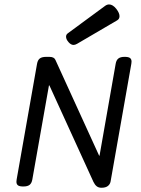

<svg xmlns="http://www.w3.org/2000/svg" viewBox="-20 -843 640 873"><path d="M476.1 -822.8Q492.7 -822.8 508.8 -802.7Q523.4 -783.7 523.4 -769.5Q523.4 -756.8 512.7 -750.5L330.1 -643.6Q321.3 -638.7 314.5 -638.7Q302.7 -638.7 292 -650.9Q280.3 -664.1 280.3 -676.3Q280.3 -685.5 288.1 -691.4L458 -816.4Q466.8 -822.8 476.1 -822.8ZM578.1 -563Q578.1 -560.5 577.1 -552.7L482.9 -18.1Q480.5 -4.9 470.2 2.9Q460 10.7 441.4 10.7Q428.2 10.7 419.7 3.9Q411.1 -2.9 404.8 -16.1L204.6 -454.6H202.6L127 -26.9Q124 -9.8 114.5 -2.4Q105 4.9 86.4 4.9H85.4Q68.8 4.9 61.8 -0.2Q54.7 -5.4 54.7 -16.6Q54.7 -19 55.7 -26.9L148.4 -552.7Q151.4 -569.8 160.9 -577.1Q170.4 -584.5 190.9 -584.5H204.1Q226.1 -584.5 231.9 -570.8L430.7 -135.3H432.6L505.9 -552.7Q508.8 -569.8 518.3 -577.1Q527.8 -584.5 546.4 -584.5H547.4Q564 -584.5 571 -579.3Q578.1 -574.2 578.1 -563Z"/></svg>

Font: Courier Prime Sans
Style: Italic
Weight: 400
Italic angle: -10°
Designer: Alan Dague-Greene
Foundry: Quote-Unquote Apps
Version: Version 3.020